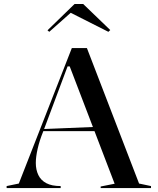

<svg xmlns="http://www.w3.org/2000/svg" viewBox="-20 -951 797 971"><path d="M13.5 0V-10L75.2 -22.8L343.3 -708H419.5L683.3 -22.8L743.7 -10V0H489.1V-7.8L559.7 -21.8L332.5 -615.3H321.8L197.9 -284.6Q179.7 -239.7 170.4 -198.7Q161.1 -157.7 161.1 -127Q161.1 -92.7 173.8 -66Q186.5 -39.3 214.2 -24.6Q241.9 -10 286.9 -10V0ZM185 -287.8V-297.8L463.7 -309.3V-287.8ZM229.1 -790.1 220.2 -797.7 357 -930.7H400.8L537.6 -799L528.1 -790.1L337.6 -886.3Z"/></svg>

Font: Kalnia Thin
Style: Regular
Weight: 100
Version: Version 1.105